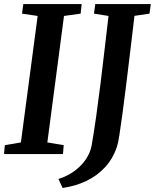

<svg xmlns="http://www.w3.org/2000/svg" viewBox="-22 -763 767 951"><path d="M-2 0 2 -44 81.5 -57.5 164.5 -684 87 -695.5 93.5 -743H382.5L377.5 -695.5L295 -684L212.5 -57.5L293.5 -44L290 0ZM288 168 267.5 123.5Q313 109 347.5 83.5Q382 58 403.8 25.2Q425.5 -7.5 432 -43Q443.5 -109 454.5 -187.2Q465.5 -265.5 476 -349.8Q486.5 -434 496.2 -519.2Q506 -604.5 515.5 -684L443.5 -695.5L450 -743H725L718.5 -695.5L644 -684.5Q633.5 -595.5 623 -508Q612.5 -420.5 602.8 -341.8Q593 -263 584.5 -199.2Q576 -135.5 569.2 -93.2Q562.5 -51 557.5 -37Q537.5 23 498.2 65.5Q459 108 405.2 133.5Q351.5 159 288 168Z"/></svg>

Font: Merriweather SemiBold
Style: Italic
Weight: 600
Italic angle: -7.8°
Version: Version 2.101